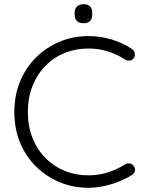

<svg xmlns="http://www.w3.org/2000/svg" viewBox="-20 -880 693 910"><path d="M605 -648Q617 -640 619 -627.5Q621 -615 613 -603Q606 -594 595 -593Q584 -592 574 -597Q536 -622 492.5 -636Q449 -650 399 -650Q338 -650 285.5 -628.5Q233 -607 194 -566.5Q155 -526 133.5 -471Q112 -416 112 -350Q112 -282 134 -226.5Q156 -171 195.5 -131Q235 -91 287 -70Q339 -49 399 -49Q448 -49 491.5 -63Q535 -77 573 -101Q583 -107 594.5 -105.5Q606 -104 613 -94Q622 -83 619.5 -70.5Q617 -58 606 -51Q581 -35 547 -21Q513 -7 475 1.5Q437 10 399 10Q327 10 264 -16Q201 -42 152 -89.5Q103 -137 75.5 -203Q48 -269 48 -350Q48 -428 75 -493.5Q102 -559 150 -607Q198 -655 262 -682Q326 -709 399 -709Q456 -709 509 -693Q562 -677 605 -648ZM376 -770Q355 -770 344.5 -780.5Q334 -791 334 -810V-820Q334 -840 345.5 -850Q357 -860 377 -860Q396 -860 406.5 -850Q417 -840 417 -820V-810Q417 -790 406.5 -780Q396 -770 376 -770Z"/></svg>

Font: zvoove
Style: Regular
Weight: 400
Designer: Vernon Adams (Nunito) & Andrew Paglinawan (Quicksand)
Foundry: zvoove
Version: Version 3.006